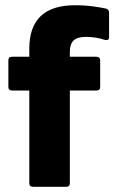

<svg xmlns="http://www.w3.org/2000/svg" viewBox="-20 -714 437 734"><path d="M106 0Q92 0 92 -14V-368H26Q12 -368 12 -382V-484Q12 -497 26 -497H92V-528Q92 -694 267 -694Q304 -694 336.5 -689.5Q369 -685 386 -681Q397 -677 397 -666V-572Q397 -557 379 -562Q365 -567 346.5 -570Q328 -573 308 -573Q275 -573 261 -559Q247 -545 247 -516V-497H348Q363 -497 363 -483V-382Q363 -368 349 -368H247V-14Q247 0 234 0Z"/></svg>

Font: Sofia Sans Semi Condensed Black
Style: Regular
Weight: 900
Designer: Botio Nikoltchev, Ani Petrova
Foundry: lettersoup
Version: Version 4.100; ttfautohint (v1.8.4.7-5d5b)